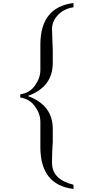

<svg xmlns="http://www.w3.org/2000/svg" viewBox="-20 -1086 615 1270"><path d="M466 136V164Q247 137 247 -113V-281Q247 -332 212 -381.5Q177 -431 114 -441V-462Q177 -471 212 -521Q247 -571 247 -622V-790Q247 -1039 466 -1066V-1038Q402 -1028 363 -986.5Q324 -945 324 -893Q324 -882 326.5 -821Q329 -760 329 -758V-669Q329 -512 166 -452V-450Q329 -390 329 -234V-145Q329 -143 327.5 -122.5Q326 -102 325 -70.5Q324 -39 324 -9Q324 101 466 136Z"/></svg>

Font: STIXSizeOneSym
Style: Regular
Weight: 400
Designer: MicroPress Inc., with final additions and corrections provided by Coen Hoffman, Elsevier (retired)
Version: Version 1.1.0